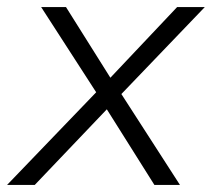

<svg xmlns="http://www.w3.org/2000/svg" viewBox="-38 -521 597 541"><path d="M-18 0 233 -261 78 -501H148L273 -302L461 -501H539L304 -256L469 0H397L263 -213L60 0Z"/></svg>

Font: Mulish Light
Style: Italic
Weight: 300
Italic angle: -9°
Designer: Vernon Adams
Foundry: Vernon Adams
Version: Version 3.603; ttfautohint (v1.8.3)